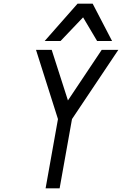

<svg xmlns="http://www.w3.org/2000/svg" viewBox="-20 -1020 661 1040"><path d="M222 -798 400 -1000H482L587 -798H506L430 -926L308 -798ZM227 0 294 -375 175 -750H260L348 -476L531 -750H621L370 -375L303 0Z"/></svg>

Font: Hermit LightItalic
Style: Regular
Weight: 300
Italic angle: -10°
Designer: Pablo Caro
Version: Version 2.000;PS 002.000;hotconv 1.0.88;makeotf.lib2.5.64775